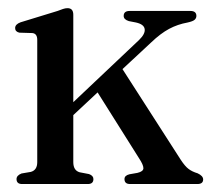

<svg xmlns="http://www.w3.org/2000/svg" viewBox="-20 -462 530 482"><path d="M35.5 0Q21.5 0 21.5 -12.5Q21.5 -21.5 34 -26.5L57.5 -30.5Q73.5 -35 73.5 -55V-362Q73.5 -377.5 61.5 -379L28.5 -380Q18 -382.5 18 -391.5Q18 -401 31.5 -406L124.5 -434.5Q132.5 -437.5 138.2 -439.5Q144 -441.5 149.5 -441.5Q164 -441.5 164 -425V-205.5L329 -361.5Q345 -377 343.2 -389Q341.5 -401 321.5 -405.5L303.5 -409Q290.5 -413 290.5 -422Q290.5 -434.5 305.5 -434.5H458Q473 -434.5 473 -422Q473 -416.5 468.8 -412.5Q464.5 -408.5 451 -405.5Q426 -401 404.5 -389.5Q383 -378 359.5 -355.5L287.5 -288.5L434 -60.5Q444.5 -44.5 453.5 -37.8Q462.5 -31 476 -27Q490 -20.5 490 -11.5Q490 0 475.5 0H306.5Q292.5 0 292.5 -12.5Q292.5 -21.5 305 -24.5L325 -28Q340 -31.5 340 -39.8Q340 -48 329.5 -64L225 -230L164 -173V-55Q164 -34 180 -29.5L203.5 -25Q214.5 -21 214.5 -12.5Q214.5 0 200.5 0Z"/></svg>

Font: Fraunces 144pt Soft
Style: Regular
Weight: 400
Version: Version 1.000;[0bf87f6ff]